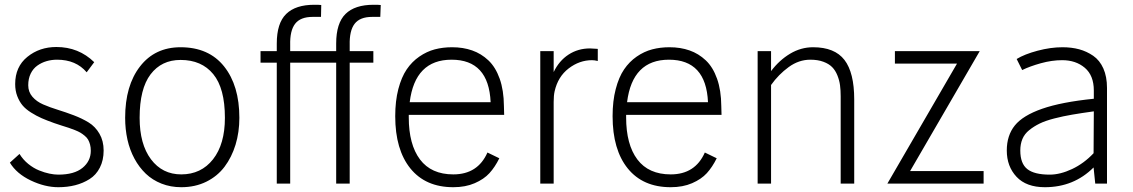

<svg xmlns="http://www.w3.org/2000/svg" viewBox="-20 -762 4702 797"><path d="M371.1 -503.9 339.8 -461.9Q295.4 -514.2 216.8 -514.2Q193.8 -514.2 173.1 -508.1Q152.3 -502 135 -489.7Q117.7 -477.5 107.4 -456.5Q97.2 -435.5 97.2 -408.2Q97.2 -380.4 114.5 -360.4Q131.8 -340.3 159.4 -328.4Q187 -316.4 220.2 -306.2Q253.4 -295.9 286.9 -283.2Q320.3 -270.5 347.9 -253.7Q375.5 -236.8 392.8 -207Q410.2 -177.2 410.2 -137.2Q410.2 -96.7 394.5 -66.2Q378.9 -35.6 351.8 -18.6Q324.7 -1.5 292.2 6.8Q259.8 15.1 222.2 15.1Q166.5 15.1 107.7 -12.9Q48.8 -41 21 -86.9L61 -123Q75.7 -99.1 97.4 -81.5Q119.1 -64 142.1 -54.7Q165 -45.4 185.1 -41.3Q205.1 -37.1 222.2 -37.1Q288.1 -37.1 322.5 -65.2Q356.9 -93.3 356.9 -136.2Q356.9 -150.4 353.8 -162.1Q350.6 -173.8 345.7 -182.4Q340.8 -190.9 331.3 -198.7Q321.8 -206.5 313.5 -211.4Q305.2 -216.3 290.5 -222.2Q275.9 -228 265.4 -231.4Q254.9 -234.9 236.1 -240.7Q217.3 -246.6 205.1 -251Q173.8 -262.2 152.6 -271.5Q131.3 -280.8 108.9 -294.9Q86.4 -309.1 73.2 -325Q60.1 -340.8 51.5 -363.3Q43 -385.7 43 -413.1Q43 -484.9 93.5 -525.9Q144 -566.9 213.9 -566.9Q306.6 -566.9 371.1 -503.9Z M729.5 -565.9Q846.7 -565.9 910.2 -486.3Q973.6 -406.7 973.6 -272.9Q973.6 -213.4 957.8 -161.4Q941.9 -109.4 912.1 -69.8Q882.3 -30.3 836.2 -7.6Q790 15.1 732.4 15.1Q688 15.1 650.4 0.2Q612.8 -14.6 585.2 -41Q557.6 -67.4 538.1 -103.5Q518.6 -139.6 509 -182.6Q499.5 -225.6 499.5 -272.9Q499.5 -406.7 561.3 -486.3Q623 -565.9 729.5 -565.9ZM729.5 -513.2Q650.4 -513.2 605 -453.4Q559.6 -393.6 559.6 -272.9Q559.6 -163.6 606.7 -100.8Q653.8 -38.1 732.4 -38.1Q814.9 -38.1 864.3 -100.8Q913.6 -163.6 913.6 -272.9Q913.6 -395.5 865.2 -454.3Q816.9 -513.2 729.5 -513.2Z M1524.9 -691.9Q1474.1 -691.9 1452.1 -663.3Q1430.2 -634.8 1431.6 -575.2V-549.8H1529.8V-502H1431.6V0H1375.5V-502H1184.6V0H1128.9V-502H1061.5V-549.8H1128.9V-581.1Q1128.9 -666 1168 -704.1Q1207 -742.2 1284.7 -742.2Q1305.7 -742.2 1313.5 -741.2L1312.5 -691.9H1277.8Q1227.1 -691.9 1205.1 -663.3Q1183.1 -634.8 1184.6 -575.2V-549.8H1375.5V-581.1Q1375.5 -666 1414.3 -704.1Q1453.1 -742.2 1530.8 -742.2Q1552.7 -742.2 1560.5 -741.2L1558.6 -691.9Z M1861.8 -38.1Q1963.4 -38.1 2003.4 -128.9L2052.7 -105Q2034.7 -68.4 2011.7 -43.2Q1988.8 -18.1 1950.4 -1.5Q1912.1 15.1 1861.8 15.1Q1746.6 15.1 1683.6 -62.7Q1620.6 -140.6 1620.6 -279.8Q1620.6 -342.8 1633.5 -392.3Q1646.5 -441.9 1668.2 -473.9Q1689.9 -505.9 1720.7 -527.1Q1751.5 -548.3 1784.9 -557.1Q1818.4 -565.9 1856.4 -565.9Q1902.3 -565.9 1939.9 -552.7Q1977.5 -539.6 2007.3 -511.5Q2037.1 -483.4 2054.2 -435.3Q2071.3 -387.2 2071.8 -321.8L2072.8 -285.2H1676.8V-274.9Q1676.8 -162.1 1723.4 -100.1Q1770 -38.1 1861.8 -38.1ZM1854.5 -514.2Q1702.6 -514.2 1680.7 -337.9H2016.6Q2008.8 -514.2 1854.5 -514.2Z M2429.2 -561Q2439 -561 2461.4 -559.1V-508.8Q2447.8 -512.2 2437.5 -512.2Q2385.3 -512.2 2340.6 -478Q2295.9 -443.8 2282.2 -382.8Q2278.3 -365.7 2278.3 -338.9V0H2222.7V-549.8H2278.3V-462.9Q2300.8 -509.8 2340.1 -535.4Q2379.4 -561 2429.2 -561Z M2764.2 -38.1Q2865.7 -38.1 2905.8 -128.9L2955.1 -105Q2937 -68.4 2914.1 -43.2Q2891.1 -18.1 2852.8 -1.5Q2814.5 15.1 2764.2 15.1Q2648.9 15.1 2585.9 -62.7Q2522.9 -140.6 2522.9 -279.8Q2522.9 -342.8 2535.9 -392.3Q2548.8 -441.9 2570.6 -473.9Q2592.3 -505.9 2623 -527.1Q2653.8 -548.3 2687.3 -557.1Q2720.7 -565.9 2758.8 -565.9Q2804.7 -565.9 2842.3 -552.7Q2879.9 -539.6 2909.7 -511.5Q2939.5 -483.4 2956.5 -435.3Q2973.6 -387.2 2974.1 -321.8L2975.1 -285.2H2579.1V-274.9Q2579.1 -162.1 2625.7 -100.1Q2672.4 -38.1 2764.2 -38.1ZM2756.8 -514.2Q2605 -514.2 2583 -337.9H2918.9Q2911.1 -514.2 2756.8 -514.2Z M3355 -565.9Q3444.8 -565.9 3485.4 -513.2Q3525.9 -460.4 3525.9 -349.1V0H3469.7V-361.8Q3469.7 -387.7 3467 -408Q3464.4 -428.2 3456.1 -449Q3447.8 -469.7 3434.3 -483.4Q3420.9 -497.1 3397.9 -505.6Q3375 -514.2 3343.8 -514.2Q3295.9 -514.2 3253.9 -483.6Q3211.9 -453.1 3180.7 -409.2V0H3125V-549.8H3180.7V-466.8Q3214.8 -512.2 3259.8 -539.1Q3304.7 -565.9 3355 -565.9Z M3757.8 -51.8H4063V0H3663.6L3952.6 -498H3694.8V-549.8H4046.9Z M4390.1 -565.9Q4428.2 -565.9 4459.7 -557.4Q4491.2 -548.8 4518.1 -530.3Q4544.9 -511.7 4560.1 -477.8Q4575.2 -443.8 4575.2 -397V0H4526.4L4519.5 -66.9Q4437.5 15.1 4317.4 15.1Q4240.2 15.1 4199.7 -28.1Q4159.2 -71.3 4159.2 -137.2Q4159.2 -199.7 4192.6 -241.2Q4226.1 -282.7 4305.9 -310.5Q4385.7 -338.4 4520.5 -352.1V-386.2Q4520.5 -448.7 4483.2 -480.5Q4445.8 -512.2 4389.2 -512.2Q4346.2 -512.2 4300.5 -499.5Q4254.9 -486.8 4223.1 -471.2L4200.2 -517.1Q4232.9 -537.1 4287.1 -551.5Q4341.3 -565.9 4390.1 -565.9ZM4337.4 -37.1Q4380.9 -37.1 4430.2 -60.3Q4479.5 -83.5 4519.5 -126L4520.5 -299.8Q4467.8 -292.5 4430.7 -286.1Q4393.6 -279.8 4356.4 -270.3Q4319.3 -260.7 4295.4 -249Q4271.5 -237.3 4252.2 -221.7Q4232.9 -206.1 4224.1 -185.1Q4215.3 -164.1 4215.3 -137.2Q4215.3 -83 4244.4 -60.1Q4273.4 -37.1 4337.4 -37.1Z"/></svg>

Font: Stilu Light
Style: Regular
Weight: 300
Designer: Genilson Lima Santos
Foundry: Genilson Lima Santos
Version: Version 1.200;PS 001.200;hotconv 1.0.88;makeotf.lib2.5.64775